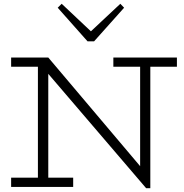

<svg xmlns="http://www.w3.org/2000/svg" viewBox="-20 -991 973 1018"><path d="M755 7 162 -686H236L723 -110V-669H777V7ZM39 0V-49H368V0ZM181 -15V-686H236V-15ZM39 -637V-686H236L235 -637ZM581 -637V-686H918V-637ZM618 -971 638 -950 479 -772H444L286 -950L307 -971L462 -825Z"/></svg>

Font: BioRhyme Light
Style: Regular
Weight: 300
Designer: Aoife Mooney
Foundry: Aoife Mooney Type
Version: Version 1.600;gftools[0.9.33]